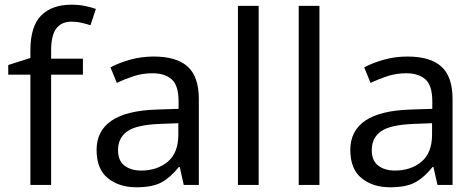

<svg xmlns="http://www.w3.org/2000/svg" viewBox="-20 -785 2022 815"><path d="M332 -468H197V0H109V-468H15V-509L109 -539V-570Q109 -674 155 -719.5Q201 -765 283 -765Q315 -765 341.5 -759.5Q368 -754 387 -747L364 -678Q348 -683 327 -688Q306 -693 284 -693Q240 -693 218.5 -663.5Q197 -634 197 -571V-536H332Z M632 -545Q730 -545 777 -502Q824 -459 824 -365V0H760L743 -76H739Q704 -32 665.5 -11Q627 10 559 10Q486 10 438 -28.5Q390 -67 390 -149Q390 -229 453 -272.5Q516 -316 647 -320L738 -323V-355Q738 -422 709 -448Q680 -474 627 -474Q585 -474 547 -461.5Q509 -449 476 -433L449 -499Q484 -518 532 -531.5Q580 -545 632 -545ZM658 -259Q558 -255 519.5 -227Q481 -199 481 -148Q481 -103 508.5 -82Q536 -61 579 -61Q647 -61 692 -98.5Q737 -136 737 -214V-262Z M1078 0H990V-760H1078Z M1336 0H1248V-760H1336Z M1709 -545Q1807 -545 1854 -502Q1901 -459 1901 -365V0H1837L1820 -76H1816Q1781 -32 1742.5 -11Q1704 10 1636 10Q1563 10 1515 -28.5Q1467 -67 1467 -149Q1467 -229 1530 -272.5Q1593 -316 1724 -320L1815 -323V-355Q1815 -422 1786 -448Q1757 -474 1704 -474Q1662 -474 1624 -461.5Q1586 -449 1553 -433L1526 -499Q1561 -518 1609 -531.5Q1657 -545 1709 -545ZM1735 -259Q1635 -255 1596.5 -227Q1558 -199 1558 -148Q1558 -103 1585.5 -82Q1613 -61 1656 -61Q1724 -61 1769 -98.5Q1814 -136 1814 -214V-262Z"/></svg>

Font: Go Noto Kurrent-Regular
Style: Regular
Weight: 400
Designer: Monotype Design Team
Foundry: Monotype Imaging Inc.
Version: Version 2.012; ttfautohint (v1.8.4.7-5d5b)